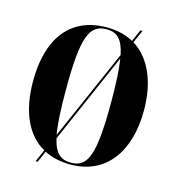

<svg xmlns="http://www.w3.org/2000/svg" viewBox="-116 -854 915 994"><g transform="rotate(15 342.0 -357.5)"><path d="M194 -26 165 40H176L203 -21C242 -1 289 10 343 10C533 10 639 -137 639 -358C639 -512 588 -628 495 -686L525 -755H514L486 -691C446 -713 398 -725 344 -725C142 -725 45 -580 45 -359C45 -202 94 -82 194 -26ZM448 -605 235 -120C225 -175 221 -252 221 -358C221 -639 251 -715 344 -715C399 -715 431 -688 448 -605ZM343 0C289 0 256 -26 239 -103L451 -587C460 -533 464 -459 464 -358C464 -76 435 0 343 0Z"/></g></svg>

Font: Noto Serif Display ExtraCondensed Black
Style: Regular
Weight: 900
Width: 2
Designer: Monotype Design Team
Foundry: Monotype Imaging Inc.
Version: Version 2.009